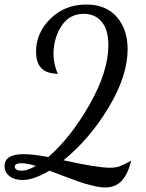

<svg xmlns="http://www.w3.org/2000/svg" viewBox="-26 -740 645 847"><path d="M-6 -7Q-6 -60 78 -60Q119 -60 187 -47Q286 -133 369 -278.5Q452 -424 452 -541Q452 -609 422.5 -644Q393 -679 344 -679Q280 -679 245 -625Q210 -571 210 -501Q210 -458 229 -414L210 -416Q133 -424 133 -512Q133 -595 196.5 -657.5Q260 -720 355 -720Q442 -720 489.5 -665Q537 -610 537 -523Q537 -405 453 -265.5Q369 -126 254 -33Q403 0 460 0Q484 0 501.5 -6.5Q519 -13 553 -31Q537 31 509.5 59Q482 87 438 87Q415 87 380.5 78.5Q346 70 323.5 62Q301 54 253 36L192 13Q123 54 73 54Q38 54 16 37Q-6 20 -6 -7ZM39 -4Q41 13 71 13Q95 13 132 -8Q94 -20 69 -20Q39 -20 39 -4Z"/></svg>

Font: TypoPRO Dancing Script
Style: Bold
Weight: 700
Designer: Pablo Impallari
Foundry: Pablo Impallari. www.impallari.com Igino Marini. www.ikern.com
Version: Version 1.002